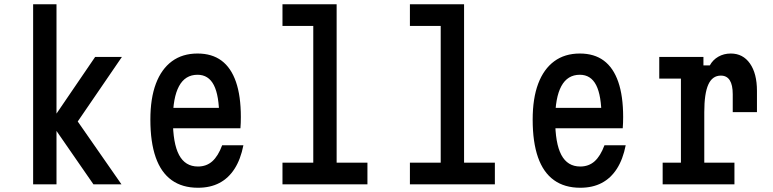

<svg xmlns="http://www.w3.org/2000/svg" viewBox="-20 -868 3640 904"><path d="M420 0 218 -292 428 -600H554L346 -296L552 0ZM136 0V-848H246V0Z M766 -360H1050L1012 -317Q1012 -418 987 -467Q962 -516 910 -516Q852 -516 823 -462.5Q794 -409 794 -305Q794 -193 823 -138.5Q852 -84 912 -84Q952 -84 979.5 -108.5Q1007 -133 1026 -184H1126Q1113 -118 1084.5 -73.5Q1056 -29 1013 -6.5Q970 16 912 16Q838 16 788 -20Q738 -56 713 -127.5Q688 -199 688 -305Q688 -405 714 -474Q740 -543 789.5 -579.5Q839 -616 910 -616Q978 -616 1023 -582.5Q1068 -549 1091 -482.5Q1114 -416 1114 -317Q1114 -304 1113.5 -289.5Q1113 -275 1112 -264H766Z M1310 -848H1565V-102H1710V0H1310V-102H1455V-746H1310Z M1910 -848H2165V-102H2310V0H1910V-102H2055V-746H1910Z M2566 -360H2850L2812 -317Q2812 -418 2787 -467Q2762 -516 2710 -516Q2652 -516 2623 -462.5Q2594 -409 2594 -305Q2594 -193 2623 -138.5Q2652 -84 2712 -84Q2752 -84 2779.5 -108.5Q2807 -133 2826 -184H2926Q2913 -118 2884.5 -73.5Q2856 -29 2813 -6.5Q2770 16 2712 16Q2638 16 2588 -20Q2538 -56 2513 -127.5Q2488 -199 2488 -305Q2488 -405 2514 -474Q2540 -543 2589.5 -579.5Q2639 -616 2710 -616Q2778 -616 2823 -582.5Q2868 -549 2891 -482.5Q2914 -416 2914 -317Q2914 -304 2913.5 -289.5Q2913 -275 2912 -264H2566Z M3084 -600H3292V-560H3322Q3336 -586 3362 -601Q3388 -616 3421 -616Q3478 -616 3511 -569Q3544 -522 3544 -440V-340H3430V-424Q3430 -512 3374 -512Q3334 -512 3315 -470Q3296 -428 3296 -340V-102H3438V0H3100V-102H3186V-498H3084Z"/></svg>

Font: Martian Mono Condensed
Style: Regular
Weight: 400
Width: 3
Designer: Roman Shamin
Foundry: Evil Martians
Version: Version 1.000